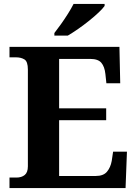

<svg xmlns="http://www.w3.org/2000/svg" viewBox="-20 -951 693 971"><path d="M28 0V-53H63Q89 -53 105 -66Q121 -79 121 -110V-599Q121 -640 103.5 -650.5Q86 -661 62 -661H28V-714H584L588 -530H518L513 -577Q509 -614 492.5 -633.5Q476 -653 437 -653H279V-403H517V-343H279V-61H464Q503 -61 521 -82.5Q539 -104 545 -137L552 -184H622L615 0ZM255 -784Q270 -803 288.5 -829Q307 -855 324 -882Q341 -909 352 -931H509V-921Q500 -908 479 -888Q458 -868 430.5 -846Q403 -824 375 -804.5Q347 -785 323 -771H255Z"/></svg>

Font: Noto Serif Ethiopic
Style: Bold
Weight: 700
Designer: Monotype Design Team
Foundry: Monotype Imaging Inc.
Version: Version 2.102; ttfautohint (v1.8.4.7-5d5b)